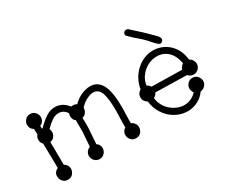

<svg xmlns="http://www.w3.org/2000/svg" viewBox="-121 -1093 1698 1445"><g transform="rotate(-30 728.5 -371.0)"><path d="M163 -462Q154 -454 142 -449L143 -425Q147 -425 148 -424Q174 -450 195 -467.5Q216 -485 234.5 -496Q253 -507 271 -512Q289 -517 308 -517Q334 -517 359.5 -506Q385 -495 409 -468L418 -458Q423 -459 427 -459.5Q431 -460 433 -460Q451 -460 465 -451Q500 -486 539.5 -503Q579 -520 616 -520Q680 -520 713 -459Q746 -398 746 -260Q746 -240 744.5 -213.5Q743 -187 743 -153V-125Q760 -119 771 -103.5Q782 -88 782 -70Q782 -47 766.5 -27.5Q751 -8 726 -8H718Q693 -8 677.5 -27.5Q662 -47 662 -70Q662 -84 669.5 -97.5Q677 -111 691 -119V-155Q691 -190 692.5 -216.5Q694 -243 694 -263Q694 -371 675.5 -419.5Q657 -468 612 -468Q589 -468 558.5 -453.5Q528 -439 505 -416L493 -404V-400Q493 -380 480.5 -363.5Q468 -347 448 -342Q448 -331 448.5 -320Q449 -309 449 -297Q449 -284 449 -271.5Q449 -259 448 -245L439 -119Q466 -101 466 -70Q466 -47 449.5 -28Q433 -9 406 -9Q379 -9 362.5 -28Q346 -47 346 -70Q346 -87 356.5 -103Q367 -119 387 -126L396 -247V-353Q385 -358 379 -372.5Q373 -387 373 -400Q373 -406 378 -424L370 -434Q356 -451 340 -457.5Q324 -464 308 -464Q280 -464 252 -445.5Q224 -427 190 -393Q197 -383 197 -365Q197 -343 183.5 -326Q170 -309 147 -306Q148 -264 148.5 -227Q149 -190 149 -156V-108Q182 -88 182 -56Q182 -33 166.5 -13.5Q151 6 126 6H118Q93 6 77.5 -13.5Q62 -33 62 -56Q62 -92 98 -109V-142Q98 -185 96.5 -233.5Q95 -282 95 -316V-322Q77 -340 77 -365Q77 -387 92 -404L90 -453L77 -462Q60 -479 60 -504Q60 -527 76.5 -546Q93 -565 120 -565Q147 -565 163.5 -546Q180 -527 180 -504Q180 -482 163 -462Z M1295 -224 1290 -228 1018 -234Q1011 -214 988 -203V-202Q992 -166 1008.5 -136.5Q1025 -107 1049.5 -86Q1074 -65 1103.5 -53.5Q1133 -42 1163 -42Q1193 -42 1221 -55Q1249 -68 1269 -91Q1255 -108 1255 -130Q1255 -155 1272.5 -172.5Q1290 -190 1315 -190Q1341 -190 1357.5 -171Q1374 -152 1374 -129Q1374 -107 1357.5 -89.5Q1341 -72 1318 -70Q1289 -30 1248 -9.5Q1207 11 1162 11Q1121 11 1083 -4Q1045 -19 1014.5 -46.5Q984 -74 963.5 -112Q943 -150 936 -196L935 -203Q902 -222 902 -257Q902 -274 909.5 -286.5Q917 -299 934 -310Q940 -352 960.5 -390Q981 -428 1011 -456Q1041 -484 1079 -500.5Q1117 -517 1159 -517Q1192 -517 1224.5 -506Q1257 -495 1285 -472.5Q1313 -450 1333 -415.5Q1353 -381 1360 -334L1362 -321Q1378 -314 1387.5 -298Q1397 -282 1397 -266Q1397 -242 1379.5 -224Q1362 -206 1337 -206Q1326 -206 1314.5 -210.5Q1303 -215 1295 -224ZM1309 -320Q1295 -393 1255.5 -428.5Q1216 -464 1162 -464Q1132 -464 1102.5 -453Q1073 -442 1049 -422Q1025 -402 1008 -374Q991 -346 987 -312Q996 -307 1005 -300L1015 -286L1279 -281Q1281 -292 1289.5 -302.5Q1298 -313 1309 -320ZM1080 -748Q1115 -716 1145 -689Q1175 -662 1199 -638Q1221 -616 1241.5 -595.5Q1262 -575 1262 -558Q1262 -548 1253.5 -540.5Q1245 -533 1235 -533Q1229 -533 1220 -540Q1211 -547 1201.5 -557Q1192 -567 1181.5 -579Q1171 -591 1161 -602Q1138 -627 1107.5 -652Q1077 -677 1044 -711Q1036 -719 1036 -727Q1036 -738 1044 -745.5Q1052 -753 1063 -753Q1072 -753 1080 -748Z"/></g></svg>

Font: Nelagoney
Style: Regular
Weight: 400
Designer: Kanati
Foundry: Kanati and Michael Everson
Version: Version 2.000